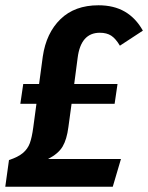

<svg xmlns="http://www.w3.org/2000/svg" viewBox="-28 -707 561 727"><path d="M154 -105H430L399 0H-8L6 -101Q40 -112 58.5 -127.5Q77 -143 85 -165Q93 -187 98 -225L110 -314H49L60 -389H120L134 -493Q147 -582 201 -634.5Q255 -687 345 -687Q403 -687 444.5 -663Q486 -639 513 -591L426 -534Q410 -561 393 -572Q376 -583 350 -583Q278 -583 266 -488L253 -389H417L406 -314H243L231 -226Q225 -179 209 -152Q193 -125 154 -105Z"/></svg>

Font: Fira Sans Condensed SemiBold
Style: Italic
Weight: 600
Width: 3
Italic angle: -8°
Designer: bBox Type GmbH & Carrois Corporate GbR & Edenspiekermann AG
Foundry: bBox Type GmbH & Carrois Corporate GbR & Edenspiekermann AG
Version: Version 4.301